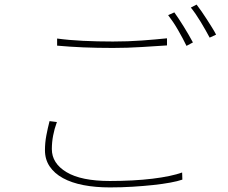

<svg xmlns="http://www.w3.org/2000/svg" viewBox="-20 -804 996 837"><path d="M740 -750Q758 -725 781 -688Q804 -651 821 -619L793 -604Q786 -619 776.5 -636.5Q767 -654 756.5 -672.5Q746 -691 734.5 -708Q723 -725 713 -738ZM837 -784Q847 -771 858.5 -754.5Q870 -738 881.5 -720Q893 -702 904 -684.5Q915 -667 922 -653L894 -640Q877 -672 855 -708.5Q833 -745 812 -771ZM229 -636Q280 -629 342 -626Q404 -623 472 -623Q539 -623 599.5 -627.5Q660 -632 708 -637V-606Q661 -603 598 -599Q535 -595 472 -595Q403 -595 343.5 -597.5Q284 -600 229 -605ZM228 -272Q206 -212 206 -154Q206 -92 270 -53.5Q334 -15 459 -15Q509 -15 556.5 -17.5Q604 -20 645 -25Q686 -30 719 -37Q752 -44 774 -52L775 -21Q755 -14 722.5 -8Q690 -2 648.5 2.5Q607 7 558.5 10Q510 13 459 13Q396 13 344 3Q292 -7 254.5 -27.5Q217 -48 196.5 -78.5Q176 -109 176 -149Q176 -182 182 -213.5Q188 -245 196 -276Z"/></svg>

Font: Kinto Sans Thin
Style: Regular
Weight: 100
Designer: Authors: Ryoko NISHIZUKA  (kana & ideographs); Paul D. Hunt (Latin, Greek & Cyrillic); Wenlong ZHANG  (bopomofo); Sandol
Foundry: Adobe Systems Incorporated, ookami Inc.
Version: Version 0.001